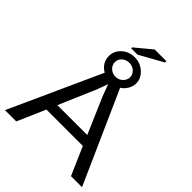

<svg xmlns="http://www.w3.org/2000/svg" viewBox="-251 -1037 1168 1168"><g transform="rotate(45 333.5 -452.5)"><path d="M452 -680Q452 -654 437.5 -629.5Q423 -605 401 -592L665 0H570L491 -181H178L99 0H2L270 -590Q216 -622 216 -680Q216 -724 250 -755Q284 -786 334 -786Q382 -786 417 -754Q452 -722 452 -680ZM348 -519 334 -556 330 -544Q322 -520 309 -487L206 -247H463L375 -451Q362 -478 348 -519ZM334 -739Q306 -739 287 -721.5Q268 -704 268 -680Q268 -656 285.5 -638.5Q303 -621 330 -619H334Q361 -619 380 -637.5Q399 -656 399 -680Q399 -704 380 -721.5Q361 -739 334 -739ZM334 -809H279V-817L385 -905H486V-894Z"/></g></svg>

Font: Libra Sans
Style: Regular
Weight: 400
Foundry: Context Ltd
Version: Version 1.002